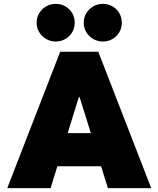

<svg xmlns="http://www.w3.org/2000/svg" viewBox="-20 -975 821 995"><path d="M503.9 -113.3H277.3L242.2 0H17.6L292 -707H489.3L763.7 0H539.1ZM450.7 -285.2 392.6 -471.7H388.7L330.6 -285.2ZM169.9 -857.4Q169.9 -884.8 183.3 -907Q196.8 -929.2 219.5 -942.1Q242.2 -955.1 268.6 -955.1Q295.4 -955.1 318.1 -942.4Q340.8 -929.7 354 -907.2Q367.2 -884.8 367.2 -857.4Q367.2 -830.1 354 -807.6Q340.8 -785.2 318.1 -772.5Q295.4 -759.8 268.6 -759.8Q242.2 -759.8 219.5 -772.7Q196.8 -785.6 183.3 -807.9Q169.9 -830.1 169.9 -857.4ZM414.1 -857.4Q414.1 -884.8 427.5 -907Q440.9 -929.2 463.6 -942.1Q486.3 -955.1 512.7 -955.1Q539.6 -955.1 562.3 -942.4Q585 -929.7 598.1 -907.2Q611.3 -884.8 611.3 -857.4Q611.3 -830.1 598.1 -807.6Q585 -785.2 562.3 -772.5Q539.6 -759.8 512.7 -759.8Q486.3 -759.8 463.6 -772.7Q440.9 -785.6 427.5 -807.9Q414.1 -830.1 414.1 -857.4Z"/></svg>

Font: Wanted Sans ExtraBlack
Style: Regular
Weight: 900
Designer: Original Design by Kil Hyung-jin and Kang Hanbin, Wanted Lab, Inc; Hangeul from Source Han Sans by Jang Soo-young and Ka
Foundry: Wanted Lab, Inc.
Version: Version 1.001